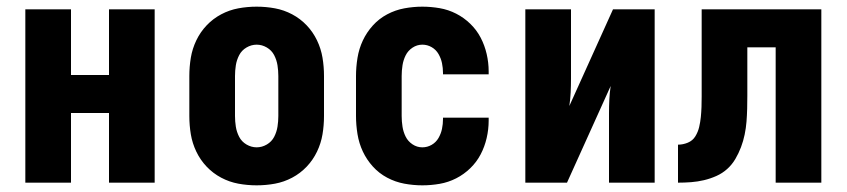

<svg xmlns="http://www.w3.org/2000/svg" viewBox="-20 -548 2540 576"><path d="M56 0V-520H193V-323H307V-520H444V0H307V-209H193V0Z M750 8Q722 8 695 3Q668 -2 643.5 -15Q619 -28 600 -48Q581 -68 569 -93Q557 -118 552.5 -145Q548 -172 548 -200V-320Q548 -348 552.5 -375Q557 -402 569 -427Q581 -452 600 -472Q619 -492 643.5 -505Q668 -518 695 -523Q722 -528 750 -528Q778 -528 805 -523Q832 -518 856.5 -505Q881 -492 900 -472Q919 -452 931 -427Q943 -402 947.5 -375Q952 -348 952 -320V-200Q952 -172 947.5 -145Q943 -118 931 -93Q919 -68 900 -48Q881 -28 856.5 -15Q832 -2 805 3Q778 8 750 8ZM750 -106Q766 -106 780.5 -114.5Q795 -123 802.5 -137.5Q810 -152 812.5 -168Q815 -184 815 -200V-320Q815 -336 812.5 -352Q810 -368 802.5 -382.5Q795 -397 780.5 -405.5Q766 -414 750 -414Q734 -414 719.5 -405.5Q705 -397 697.5 -382.5Q690 -368 687.5 -352Q685 -336 685 -320V-200Q685 -184 687.5 -168Q690 -152 697.5 -137.5Q705 -123 719.5 -114.5Q734 -106 750 -106Z M1247 8Q1220 8 1193 3Q1166 -2 1141.5 -15Q1117 -28 1098.5 -48.5Q1080 -69 1068.5 -93.5Q1057 -118 1052.5 -145.5Q1048 -173 1048 -200V-320Q1048 -347 1052.5 -374.5Q1057 -402 1068.5 -426.5Q1080 -451 1098.5 -471.5Q1117 -492 1141.5 -505Q1166 -518 1193 -523Q1220 -528 1247 -528Q1273 -528 1299 -523.5Q1325 -519 1348.5 -507Q1372 -495 1391 -476.5Q1410 -458 1422 -435Q1434 -412 1440 -386Q1446 -360 1446 -334V-325H1309V-329Q1309 -344 1306 -358.5Q1303 -373 1295.5 -386Q1288 -399 1275 -406.5Q1262 -414 1247 -414Q1231 -414 1217.5 -405Q1204 -396 1197 -382Q1190 -368 1187.5 -352Q1185 -336 1185 -320V-200Q1185 -184 1187.5 -168Q1190 -152 1197 -138Q1204 -124 1217.5 -115Q1231 -106 1247 -106Q1262 -106 1275 -113.5Q1288 -121 1295.5 -134Q1303 -147 1306 -161.5Q1309 -176 1309 -191V-195H1446V-186Q1446 -160 1440 -134Q1434 -108 1422 -85Q1410 -62 1391 -43.5Q1372 -25 1348.5 -13Q1325 -1 1299 3.5Q1273 8 1247 8Z M1556 0V-520H1693V-312Q1693 -291 1692 -270.5Q1691 -250 1688 -230L1819 -520H1944V0H1807V-208Q1807 -229 1808 -249.5Q1809 -270 1812 -290L1681 0Z M2014 0V-114Q2029 -114 2043.5 -120Q2058 -126 2066 -139Q2074 -152 2077.5 -167Q2081 -182 2082.5 -197Q2084 -212 2084.5 -227Q2085 -242 2085 -258V-520H2444V0H2307V-406H2222V-261Q2222 -242 2221.5 -222Q2221 -202 2219.5 -183Q2218 -164 2214 -144.5Q2210 -125 2203 -106.5Q2196 -88 2186 -71Q2176 -54 2161.5 -41Q2147 -28 2129 -20Q2111 -12 2092 -7.5Q2073 -3 2053.5 -1.5Q2034 0 2014 0Z"/></svg>

Font: Iosevka Term Curly Heavy
Style: Regular
Weight: 900
Designer: Belleve Invis
Foundry: Belleve Invis
Version: Version 32.3.0